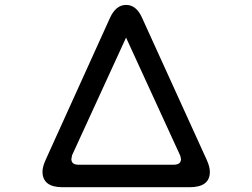

<svg xmlns="http://www.w3.org/2000/svg" viewBox="-20 -783 1040 792"><path d="M565.4 -710.9 833 -123Q845.7 -94.7 845.7 -74.2Q845.7 -10.7 761.7 -10.7H238.3Q155.3 -10.7 155.3 -75.2Q155.3 -94.7 168 -123L433.6 -709Q458 -762.7 500 -762.7Q542 -762.7 565.4 -710.9ZM500 -627.9 277.3 -142.6 274.4 -127Q274.4 -103.5 303.7 -103.5H696.3Q726.6 -103.5 726.6 -127L723.6 -140.6Z"/></svg>

Font: MotoyaLMaru
Style: W3 mono
Weight: 400
Version: Version 1.01